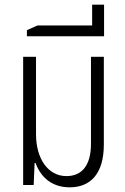

<svg xmlns="http://www.w3.org/2000/svg" viewBox="-20 -791 535 821"><path d="M278 10C366 10 424 -47 424 -173V-548H369V-176C369 -86 332 -38 264 -38C185 -38 134 -113 134 -217V-548H79V0H124L128 -94H132C155 -31 204 10 278 10Z M95 -636H425V-664V-771H374V-682H140L95 -662Z"/></svg>

Font: Noto Sans Thai Cond Light
Style: Regular
Weight: 300
Width: 3
Designer: Monotype Design Team
Foundry: Monotype Imaging Inc.
Version: Version 2.002